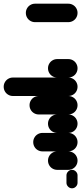

<svg xmlns="http://www.w3.org/2000/svg" viewBox="280 -720 440 1040"><g transform="rotate(-90 500.0 -200.0)"><path d="M30 -60Q18 -60 9 -51Q0 -42 0 -30Q0 -18 9 -9Q18 0 30 0H70Q82 0 91 -9Q100 -18 100 -30Q100 -42 91 -51Q82 -60 70 -60Z M100 -50.3H200V-110.3H100ZM150.3 -100Q136.3 -100 124.8 -93.3Q113.3 -86.7 106.7 -75.2Q100 -63.7 100 -50.3Q100 -36.3 106.7 -24.8Q113.3 -13.3 124.8 -6.7Q136.3 0 150.3 0Q163.7 0 175.2 -6.7Q186.7 -13.3 193.3 -24.8Q200 -36.3 200 -50.3Q200 -63.7 193.3 -75.2Q186.7 -86.7 175.2 -93.3Q163.7 -100 150.3 -100ZM150.3 -160Q136.3 -160 124.8 -153.3Q113.3 -146.7 106.7 -135.2Q100 -123.7 100 -110.3Q100 -96.3 106.7 -84.8Q113.3 -73.3 124.8 -66.7Q136.3 -60 150.3 -60Q163.7 -60 175.2 -66.7Q186.7 -73.3 193.3 -84.8Q200 -96.3 200 -110.3Q200 -123.7 193.3 -135.2Q186.7 -146.7 175.2 -153.3Q163.7 -160 150.3 -160Z M200 -50.3H300V-190.3H200ZM250.3 -100Q236.3 -100 224.8 -93.3Q213.3 -86.7 206.7 -75.2Q200 -63.7 200 -50.3Q200 -36.3 206.7 -24.8Q213.3 -13.3 224.8 -6.7Q236.3 0 250.3 0Q263.7 0 275.2 -6.7Q286.7 -13.3 293.3 -24.8Q300 -36.3 300 -50.3Q300 -63.7 293.3 -75.2Q286.7 -86.7 275.2 -93.3Q263.7 -100 250.3 -100ZM250.3 -240Q236.3 -240 224.8 -233.3Q213.3 -226.7 206.7 -215.2Q200 -203.7 200 -190.3Q200 -176.3 206.7 -164.8Q213.3 -153.3 224.8 -146.7Q236.3 -140 250.3 -140Q263.7 -140 275.2 -146.7Q286.7 -153.3 293.3 -164.8Q300 -176.3 300 -190.3Q300 -203.7 293.3 -215.2Q286.7 -226.7 275.2 -233.3Q263.7 -240 250.3 -240Z M300 -50.3H400V-110.3H300ZM350.3 -100Q336.3 -100 324.8 -93.3Q313.3 -86.7 306.7 -75.2Q300 -63.7 300 -50.3Q300 -36.3 306.7 -24.8Q313.3 -13.3 324.8 -6.7Q336.3 0 350.3 0Q363.7 0 375.2 -6.7Q386.7 -13.3 393.3 -24.8Q400 -36.3 400 -50.3Q400 -63.7 393.3 -75.2Q386.7 -86.7 375.2 -93.3Q363.7 -100 350.3 -100ZM350.3 -160Q336.3 -160 324.8 -153.3Q313.3 -146.7 306.7 -135.2Q300 -123.7 300 -110.3Q300 -96.3 306.7 -84.8Q313.3 -73.3 324.8 -66.7Q336.3 -60 350.3 -60Q363.7 -60 375.2 -66.7Q386.7 -73.3 393.3 -84.8Q400 -96.3 400 -110.3Q400 -123.7 393.3 -135.2Q386.7 -146.7 375.2 -153.3Q363.7 -160 350.3 -160Z M400 -50.3H500V-210.3H400ZM450.3 -100Q436.3 -100 424.8 -93.3Q413.3 -86.7 406.7 -75.2Q400 -63.7 400 -50.3Q400 -36.3 406.7 -24.8Q413.3 -13.3 424.8 -6.7Q436.3 0 450.3 0Q463.7 0 475.2 -6.7Q486.7 -13.3 493.3 -24.8Q500 -36.3 500 -50.3Q500 -63.7 493.3 -75.2Q486.7 -86.7 475.2 -93.3Q463.7 -100 450.3 -100ZM450.3 -260Q436.3 -260 424.8 -253.3Q413.3 -246.7 406.7 -235.2Q400 -223.7 400 -210.3Q400 -196.3 406.7 -184.8Q413.3 -173.3 424.8 -166.7Q436.3 -160 450.3 -160Q463.7 -160 475.2 -166.7Q486.7 -173.3 493.3 -184.8Q500 -196.3 500 -210.3Q500 -223.7 493.3 -235.2Q486.7 -246.7 475.2 -253.3Q463.7 -260 450.3 -260Z M500 -50.3H600V-350.3H500ZM550.3 -100Q536.3 -100 524.8 -93.3Q513.3 -86.7 506.7 -75.2Q500 -63.7 500 -50.3Q500 -36.3 506.7 -24.8Q513.3 -13.3 524.8 -6.7Q536.3 0 550.3 0Q563.7 0 575.2 -6.7Q586.7 -13.3 593.3 -24.8Q600 -36.3 600 -50.3Q600 -63.7 593.3 -75.2Q586.7 -86.7 575.2 -93.3Q563.7 -100 550.3 -100ZM550.3 -400Q536.3 -400 524.8 -393.3Q513.3 -386.7 506.7 -375.2Q500 -363.7 500 -350.3Q500 -336.3 506.7 -324.8Q513.3 -313.3 524.8 -306.7Q536.3 -300 550.3 -300Q563.7 -300 575.2 -306.7Q586.7 -313.3 593.3 -324.8Q600 -336.3 600 -350.3Q600 -363.7 593.3 -375.2Q586.7 -386.7 575.2 -393.3Q563.7 -400 550.3 -400Z M600 -50.3H700V-110.3H600ZM650.3 -100Q636.3 -100 624.8 -93.3Q613.3 -86.7 606.7 -75.2Q600 -63.7 600 -50.3Q600 -36.3 606.7 -24.8Q613.3 -13.3 624.8 -6.7Q636.3 0 650.3 0Q663.7 0 675.2 -6.7Q686.7 -13.3 693.3 -24.8Q700 -36.3 700 -50.3Q700 -63.7 693.3 -75.2Q686.7 -86.7 675.2 -93.3Q663.7 -100 650.3 -100ZM650.3 -160Q636.3 -160 624.8 -153.3Q613.3 -146.7 606.7 -135.2Q600 -123.7 600 -110.3Q600 -96.3 606.7 -84.8Q613.3 -73.3 624.8 -66.7Q636.3 -60 650.3 -60Q663.7 -60 675.2 -66.7Q686.7 -73.3 693.3 -84.8Q700 -96.3 700 -110.3Q700 -123.7 693.3 -135.2Q686.7 -146.7 675.2 -153.3Q663.7 -160 650.3 -160Z M700 0Q700 0 700 0Q700 0 700 0Q700 0 700 0Q700 0 700 0H800Q800 0 800 0Q800 0 800 0Q800 0 800 0Q800 0 800 0Z M800 0Q800 0 800 0Q800 0 800 0Q800 0 800 0Q800 0 800 0H900Q900 0 900 0Q900 0 900 0Q900 0 900 0Q900 0 900 0Z M900 -50.3H1000V-230.3H900ZM950.3 -100Q936.3 -100 924.8 -93.3Q913.3 -86.7 906.7 -75.2Q900 -63.7 900 -50.3Q900 -36.3 906.7 -24.8Q913.3 -13.3 924.8 -6.7Q936.3 0 950.3 0Q963.7 0 975.2 -6.7Q986.7 -13.3 993.3 -24.8Q1000 -36.3 1000 -50.3Q1000 -63.7 993.3 -75.2Q986.7 -86.7 975.2 -93.3Q963.7 -100 950.3 -100ZM950.3 -280Q936.3 -280 924.8 -273.3Q913.3 -266.7 906.7 -255.2Q900 -243.7 900 -230.3Q900 -216.3 906.7 -204.8Q913.3 -193.3 924.8 -186.7Q936.3 -180 950.3 -180Q963.7 -180 975.2 -186.7Q986.7 -193.3 993.3 -204.8Q1000 -216.3 1000 -230.3Q1000 -243.7 993.3 -255.2Q986.7 -266.7 975.2 -273.3Q963.7 -280 950.3 -280Z"/></g></svg>

Font: Wavefont Thin
Style: Regular
Weight: 100
Monospace: yes
Version: Version 3.005;gftools[0.9.33]